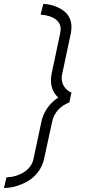

<svg xmlns="http://www.w3.org/2000/svg" viewBox="-47 -830 440 975"><path d="M305.2 -310.1 315.9 -359.9Q293.5 -369.1 279.8 -388.9Q266.1 -408.7 266.1 -434.1Q266.1 -439.5 268.1 -451.2L313 -662.1Q315.9 -678.7 315.9 -692.9Q315.9 -718.3 306.2 -738.5Q296.4 -758.8 281 -771.5Q265.6 -784.2 246.1 -793Q226.6 -801.8 208.5 -805.7Q190.4 -809.6 172.9 -810.1L159.2 -755.9Q210 -751.5 235.6 -731.9Q261.2 -712.4 261.2 -681.2Q261.2 -676.8 258.8 -662.1L215.8 -459Q211.9 -441.4 211.9 -422.9Q211.9 -367.2 249 -335Q179.7 -288.6 163.1 -210.9L123 -22.9Q114.3 18.6 75.7 43.5Q37.1 68.4 -14.2 70.8L-26.9 125Q-7.3 124.5 14.9 120.4Q37.1 116.2 63.5 105.2Q89.8 94.2 111.8 78.1Q133.8 62 151.6 35.9Q169.4 9.8 176.8 -22.9L217.8 -211.9Q225.1 -246.6 248 -271.7Q271 -296.9 305.2 -310.1Z"/></svg>

Font: Comic Neue Angular
Style: Italic
Weight: 400
Italic angle: -12°
Designer: Craig Rozynski
Foundry: Craig Rozynski
Version: Version 2.003